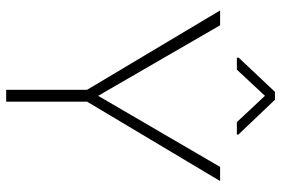

<svg xmlns="http://www.w3.org/2000/svg" viewBox="-168 -766 933 638"><g transform="rotate(90 299.0 -446.5)"><path d="M63.5 -710.9 297.9 -305.7 534.2 -710.9H581.1L317.4 -269V0H277.8V-269L14.2 -710.9ZM311 -893.1 426.8 -771.5V-766.6H385.3L297.9 -859.9L210.9 -766.6H171.4V-772.9L284.7 -893.1Z"/></g></svg>

Font: Roboto ExtraLight
Style: Regular
Weight: 250
Designer: Christian Robertson
Foundry: Google
Version: Version 3.009; 2024